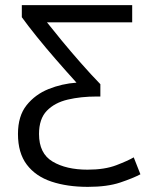

<svg xmlns="http://www.w3.org/2000/svg" viewBox="-20 -713 594 748"><path d="M322 15Q242 15 180.5 -5.5Q119 -26 84.5 -71.5Q50 -117 50 -191Q50 -261 83.5 -303Q117 -345 169 -366Q221 -387 278 -391Q239 -434 198.5 -480.5Q158 -527 123 -570.5Q88 -614 65 -646V-693H495V-626H163Q185 -598 220 -555.5Q255 -513 295 -467.5Q335 -422 371 -385V-337H357Q295 -337 244 -325Q193 -313 162.5 -281.5Q132 -250 132 -191Q132 -115 185 -83.5Q238 -52 321 -52Q388 -52 433.5 -69.5Q479 -87 501 -100L527 -34Q499 -19 448.5 -2Q398 15 322 15Z"/></svg>

Font: Ubuntu Sans
Style: Regular
Weight: 400
Designer: Dalton Maag Ltd
Foundry: Dalton Maag Ltd
Version: Version 1.006; ttfautohint (v1.8.4.7-5d5b)